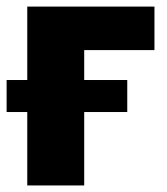

<svg xmlns="http://www.w3.org/2000/svg" viewBox="-28 -566 509 586"><path d="M443.4 -545.9V-413.1H229V0H55.2V-545.9ZM-7.8 -224.1V-321.8H360.4V-224.1Z"/></svg>

Font: Inter Extra Bold
Style: Regular
Weight: 800
Designer: Rasmus Andersson
Foundry: rsms
Version: Version 4.000;git-3c8e0fc